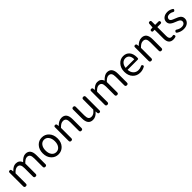

<svg xmlns="http://www.w3.org/2000/svg" viewBox="541 -2569 4472 4472"><g transform="rotate(-45 2776.5 -333.5)"><path d="M134.8 0Q89.8 0 89.8 -43.9V-264.6V-494.1Q89.8 -530.3 127.9 -530.3Q163.1 -530.3 166 -496.1L170.9 -453.1H173.8Q255.9 -543.9 338.9 -543.9Q450.2 -543.9 485.4 -442.4Q578.1 -543.9 660.2 -543.9Q821.3 -543.9 821.3 -335.9V-43.9Q821.3 0 777.3 0Q732.4 0 732.4 -43.9V-324.2Q732.4 -398.4 708.5 -432.1Q684.6 -465.8 633.8 -465.8Q574.2 -465.8 500 -384.8V-43.9Q500 0 456.1 0Q411.1 0 411.1 -43.9V-324.2Q411.1 -398.4 387.2 -432.1Q363.3 -465.8 312.5 -465.8Q251 -465.8 178.7 -384.8V-43.9Q178.7 0 134.8 0Z M1200.2 12.7Q1097.7 12.7 1028.3 -60.5Q954.1 -137.7 954.1 -265.1Q954.1 -392.6 1028.3 -470.7Q1097.7 -543.9 1200.2 -543.9Q1303.7 -543.9 1372.1 -470.7Q1446.3 -391.6 1446.3 -264.6Q1446.3 -137.7 1372.1 -60.5Q1302.7 12.7 1200.2 12.7ZM1200.2 -61.5Q1269.5 -61.5 1312 -117.2Q1354.5 -172.9 1354.5 -264.6Q1354.5 -356.4 1311.5 -413.1Q1270.5 -469.7 1200.2 -469.7Q1131.8 -469.7 1089.4 -413.1Q1046.9 -356.4 1046.9 -264.6Q1046.9 -172.9 1088.9 -117.2Q1130.9 -61.5 1200.2 -61.5Z M1630.9 0Q1585.9 0 1585.9 -43.9V-264.6V-494.1Q1585.9 -530.3 1624 -530.3Q1658.2 -530.3 1663.1 -496.1L1667 -454.1H1669.9Q1713.9 -497.1 1751 -517.6Q1797.9 -543.9 1847.7 -543.9Q2009.8 -543.9 2009.8 -335.9V-43.9Q2009.8 0 1965.8 0Q1920.9 0 1920.9 -43.9V-324.2Q1920.9 -398.4 1897 -432.1Q1873 -465.8 1820.3 -465.8Q1781.2 -465.8 1747.1 -445.3Q1718.8 -428.7 1674.8 -384.8V-43.9Q1674.8 0 1630.9 0Z M2336.9 12.7Q2175.8 12.7 2175.8 -194.3V-486.3Q2175.8 -530.3 2220.7 -530.3Q2264.6 -530.3 2264.6 -486.3V-205.1Q2264.6 -130.9 2288.1 -97.7Q2311.5 -64.5 2364.3 -64.5Q2404.3 -64.5 2437.5 -85.9Q2468.8 -105.5 2507.8 -154.3V-486.3Q2507.8 -530.3 2552.7 -530.3Q2596.7 -530.3 2596.7 -486.3V-264.6V-37.1Q2596.7 0 2558.6 0Q2522.5 0 2519.5 -35.2L2515.6 -83H2512.7Q2472.7 -36.1 2433.6 -13.7Q2388.7 12.7 2336.9 12.7Z M2820.3 0Q2775.4 0 2775.4 -43.9V-264.6V-494.1Q2775.4 -530.3 2813.5 -530.3Q2848.6 -530.3 2851.6 -496.1L2856.4 -453.1H2859.4Q2941.4 -543.9 3024.4 -543.9Q3135.7 -543.9 3170.9 -442.4Q3263.7 -543.9 3345.7 -543.9Q3506.8 -543.9 3506.8 -335.9V-43.9Q3506.8 0 3462.9 0Q3418 0 3418 -43.9V-324.2Q3418 -398.4 3394 -432.1Q3370.1 -465.8 3319.3 -465.8Q3259.8 -465.8 3185.5 -384.8V-43.9Q3185.5 0 3141.6 0Q3096.7 0 3096.7 -43.9V-324.2Q3096.7 -398.4 3072.8 -432.1Q3048.8 -465.8 2998 -465.8Q2936.5 -465.8 2864.3 -384.8V-43.9Q2864.3 0 2820.3 0Z M3893.6 12.7Q3784.2 12.7 3713.9 -60.5Q3639.6 -137.7 3639.6 -264.6Q3639.6 -388.7 3712.9 -468.8Q3782.2 -543.9 3878.9 -543.9Q3978.5 -543.9 4035.2 -476.6Q4089.8 -410.2 4089.8 -294.9Q4089.8 -283.2 4087.9 -263.7Q4085.9 -244.1 4063.5 -244.1H3907.2H3728.5Q3732.4 -159.2 3780.8 -108.9Q3829.1 -58.6 3904.3 -58.6Q3960 -58.6 4006.8 -83Q4037.1 -99.6 4053.7 -70.3Q4068.4 -42 4043.9 -27.3Q3973.6 12.7 3893.6 12.7ZM3727.5 -307.6H3869.1H4011.7Q4011.7 -387.7 3977.1 -430.2Q3942.4 -472.7 3879.9 -472.7Q3821.3 -472.7 3779.3 -429.7Q3735.4 -383.8 3727.5 -307.6Z M4265.6 0Q4220.7 0 4220.7 -43.9V-264.6V-494.1Q4220.7 -530.3 4258.8 -530.3Q4293 -530.3 4297.9 -496.1L4301.8 -454.1H4304.7Q4348.6 -497.1 4385.7 -517.6Q4432.6 -543.9 4482.4 -543.9Q4644.5 -543.9 4644.5 -335.9V-43.9Q4644.5 0 4600.6 0Q4555.7 0 4555.7 -43.9V-324.2Q4555.7 -398.4 4531.7 -432.1Q4507.8 -465.8 4455.1 -465.8Q4416 -465.8 4381.8 -445.3Q4353.5 -428.7 4309.6 -384.8V-43.9Q4309.6 0 4265.6 0Z M4984.4 12.7Q4833 12.7 4833 -164.1V-458H4787.1Q4753.9 -458 4753.9 -492.2Q4753.9 -526.4 4786.1 -527.3L4836.9 -530.3L4844.7 -643.6Q4847.7 -678.7 4883.8 -678.7Q4921.9 -678.7 4921.9 -641.6V-530.3H5029.3Q5065.4 -530.3 5065.4 -494.1Q5065.4 -458 5029.3 -458H4993.2H4921.9V-162.1Q4921.9 -110.4 4939.5 -85.9Q4959 -59.6 5003.9 -59.6Q5016.6 -59.6 5029.3 -62.5Q5064.5 -73.2 5073.2 -38.1Q5082 -6.8 5050.8 2.9Q5013.7 12.7 4984.4 12.7Z M5324.2 12.7Q5233.4 12.7 5153.3 -41Q5127 -60.5 5147.5 -88.9Q5169.9 -119.1 5200.2 -96.7Q5260.7 -56.6 5327.1 -56.6Q5377.9 -56.6 5406.2 -81.1Q5431.6 -103.5 5431.6 -139.6Q5431.6 -175.8 5393.6 -202.1Q5370.1 -217.8 5310.5 -240.2Q5237.3 -267.6 5204.1 -293.9Q5152.3 -334 5152.3 -393.6Q5152.3 -459 5200.2 -500Q5251 -543.9 5335 -543.9Q5406.2 -543.9 5472.7 -502.9Q5500 -484.4 5478.5 -456.1Q5457 -426.8 5425.8 -447.3Q5382.8 -473.6 5335 -473.6Q5288.1 -473.6 5261.7 -451.2Q5238.3 -430.7 5238.3 -397.9Q5238.3 -365.2 5270.5 -343.8Q5291 -330.1 5345.7 -309.6Q5352.5 -306.6 5356.4 -305.7L5357.4 -304.7Q5435.5 -275.4 5466.8 -251Q5517.6 -210.9 5517.6 -144.5Q5517.6 -77.1 5467.8 -34.2Q5416 12.7 5324.2 12.7Z"/></g></svg>

Font: Bpmf GenSen Rounded R
Style: R
Weight: 400
Foundry: But Ko
Version: Version 1.320